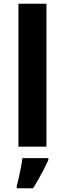

<svg xmlns="http://www.w3.org/2000/svg" viewBox="-20 -780 345 1021"><path d="M227 0H78V-760H227ZM237 71Q227 93 214.5 117.5Q202 142 187.5 168Q173 194 156 221H69V208Q75 188 80.5 162Q86 136 91.5 109Q97 82 99 61H237Z"/></svg>

Font: Noto Sans Balinese
Style: Regular
Weight: 400
Designer: Aditya Bayu, David Williams
Foundry: David Williams
Version: Version 2.003